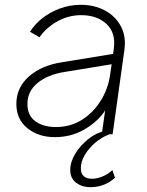

<svg xmlns="http://www.w3.org/2000/svg" viewBox="-20 -558 613 798"><path d="M208 12Q140 12 94 -25Q48 -62 48 -126Q48 -194 100 -240Q152 -286 236 -299L450 -334L453 -356Q462 -421 423 -458Q384 -495 317 -495Q265 -495 219 -469.5Q173 -444 144 -403L105 -426Q123 -456 155 -481.5Q187 -507 228.5 -522.5Q270 -538 316 -538Q372 -538 416 -514.5Q460 -491 482.5 -448.5Q505 -406 497 -350L448 0H403L417 -99Q388 -54 332.5 -21Q277 12 208 12ZM94 -126Q94 -78 127 -54Q160 -30 212 -30Q273 -30 320.5 -60Q368 -90 399 -140Q430 -190 438 -250L444 -291L249 -259Q179 -248 136.5 -213.5Q94 -179 94 -126ZM356 220Q321 220 296.5 201.5Q272 183 272 149Q272 115 293 80.5Q314 46 347.5 19.5Q381 -7 420 -15H437L435 0Q403 12 376 35Q349 58 332.5 86Q316 114 316 141Q316 185 363 185Q383 185 406 175.5Q429 166 447 149L458 181Q414 220 356 220Z"/></svg>

Font: Plus Jakarta Sans ExtraLight
Style: Italic
Weight: 200
Italic angle: -8°
Designer: Gumpita Rahayu
Foundry: Tokotype
Version: Version 2.071; ttfautohint (v1.8.4.7-5d5b);gftools[0.9.29]